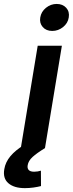

<svg xmlns="http://www.w3.org/2000/svg" viewBox="-91 -766 376 993"><path d="M16.6 0 104 -529.3H229L141.6 0ZM37.6 207Q-18.1 207 -47.6 181.6Q-77.1 156.2 -68.8 108.9Q-63 72.8 -37.1 41.7Q-11.2 10.7 34.7 -17.1L141.6 0Q98.6 26.4 77.1 46.1Q55.7 65.9 52.2 88.4Q49.3 104.5 57.6 113.3Q65.9 122.1 85.4 122.1Q94.7 122.1 104 120.6Q113.3 119.1 120.6 116.7L121.1 196.3Q104.5 200.7 82 203.9Q59.6 207 37.6 207ZM179.2 -606Q147.9 -606 130.1 -626.2Q112.3 -646.5 117.2 -675.8Q122.1 -705.6 146.7 -725.6Q171.4 -745.6 202.1 -745.6Q233.4 -745.6 251.5 -725.6Q269.5 -705.6 264.6 -675.8Q260.3 -646.5 235.4 -626.2Q210.4 -606 179.2 -606Z"/></svg>

Font: Inter 24pt SemiBold
Style: Italic
Weight: 600
Italic angle: -9.3988°
Designer: Rasmus Andersson
Foundry: rsms
Version: Version 4.001;git-66647c0bb